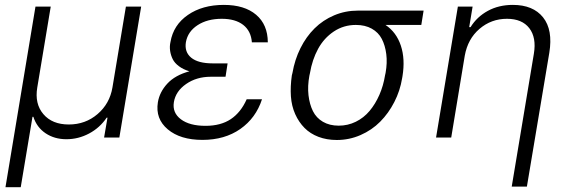

<svg xmlns="http://www.w3.org/2000/svg" viewBox="-20 -573 2378 800"><path d="M2.8 207 127.8 -545.5H191.4L135.3 -208.5Q123.9 -140.6 160.7 -97.5Q197.4 -54.3 266.7 -54.3Q335.9 -54.3 386.5 -97.7Q437.1 -141 448.5 -208.5L504.6 -545.5H568.2L477.3 0H413.7L427.9 -82.7H424.4Q396 -40.5 351.2 -16.7Q306.5 7.1 256.7 7.1Q207 7.1 170.1 -17.6Q133.2 -42.3 119 -86.3H115.4L66.4 207Z M921.5 -264.6 919.7 -253.2H858Q799 -253.2 755.5 -223Q712 -192.8 704.5 -147.4Q697.4 -103.3 733.7 -76Q769.9 -48.7 836.3 -48.7Q899.9 -48.7 941.8 -76.7Q983.7 -104.8 1007.8 -159.4H1071.7Q1046.2 -81 981.2 -35.5Q916.2 9.9 823.5 9.9Q731.2 9.9 679 -34.1Q626.8 -78.1 637.8 -146.7Q644.9 -189.6 677.2 -224.6Q709.5 -259.6 769.2 -275.9Q743.3 -283.7 725.5 -297.1Q707.7 -310.4 699.8 -326.2Q691.8 -342 688.9 -360.8Q686.1 -379.6 690.3 -398.1Q702.4 -469.1 763 -510.8Q823.5 -552.6 912.6 -552.6Q998.9 -552.6 1047.2 -511.5Q1095.5 -470.5 1095.9 -396.7H1029.5Q1025.9 -443.9 993.3 -469.3Q960.6 -494.7 904.1 -494.7Q843.8 -494.7 803.1 -468Q762.4 -441.4 754.6 -397.4Q747.9 -356.5 776.6 -332.7Q805.4 -308.9 866.8 -308.9H928.3Z M1196 -258.9 1198.5 -268.8Q1208.1 -324.6 1231.9 -372.3Q1255.7 -420.1 1290.7 -454.7Q1325.6 -489.3 1372.2 -509.1Q1418.7 -528.8 1471.6 -528.8H1745L1735.4 -469.1H1586.3Q1631.7 -438.6 1650.2 -382.8Q1668.7 -327.1 1657 -255.3L1655.5 -246.8Q1647 -194.6 1623 -147.9Q1599.1 -101.2 1564.3 -66.1Q1529.5 -30.9 1482.4 -10.3Q1435.4 10.3 1383.5 10.3Q1341.6 10.3 1307 -2.8Q1272.4 -16 1248.8 -40Q1225.1 -63.9 1210 -97.5Q1195 -131 1192.1 -171.7Q1189.3 -212.4 1196 -258.9ZM1271.3 -267.4 1269.2 -258.2Q1261 -214.1 1265.4 -176.1Q1269.9 -138.1 1283.9 -109.9Q1297.9 -81.7 1325.6 -65.5Q1353.3 -49.4 1391.3 -49.4Q1429.3 -49.4 1462.5 -65.7Q1495.7 -82 1519.9 -110.8Q1544 -139.6 1560.7 -177.6Q1577.4 -215.6 1584.5 -259.9L1586.6 -269.2Q1594.1 -311.1 1589.5 -347.5Q1584.9 -383.9 1570.8 -410.9Q1556.8 -437.9 1529.1 -453.5Q1501.4 -469.1 1462.7 -469.1Q1411.9 -469.1 1370.9 -441.8Q1329.9 -414.4 1305.4 -369.5Q1280.9 -324.6 1271.3 -267.4Z M1916.5 -340.9 1860.1 0H1796.9L1887.8 -545.5H1949.2L1935 -459.9H1940.7Q1967 -502.8 2012.6 -527.7Q2058.2 -552.6 2116.8 -552.6Q2201.3 -552.6 2242.9 -500.5Q2284.4 -448.5 2268.8 -353.3L2175.4 204.5H2112.2L2204.5 -349.4Q2215.6 -416.5 2185.4 -455.6Q2155.2 -494.7 2092.3 -494.7Q2027 -494.7 1978 -452.8Q1929 -410.9 1916.5 -340.9Z"/></svg>

Font: Karasuma Gothic
Style: Light Italic
Weight: 300
Italic angle: 9.39998°
Designer: Rasmus Andersson / Ryoko Nishizuka
Foundry: rsms
Version: Version 1.00